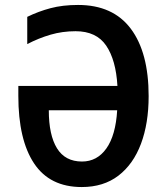

<svg xmlns="http://www.w3.org/2000/svg" viewBox="-20 -745 669 775"><path d="M285 -619Q232 -619 184 -605Q136 -591 90 -567V-677Q135 -699 184 -712Q233 -725 295 -725Q436 -725 508 -629Q580 -533 580 -357Q580 -247 549 -164.5Q518 -82 458 -36Q398 10 310 10Q181 10 117.5 -85.5Q54 -181 54 -358V-398H454Q448 -503 408.5 -561Q369 -619 285 -619ZM311 -93Q372 -93 409.5 -146Q447 -199 453 -300H177Q177 -200 210 -146.5Q243 -93 311 -93Z"/></svg>

Font: Noto Sans Condensed SemiBold
Style: Regular
Weight: 600
Width: 3
Designer: Monotype Design Team
Foundry: Monotype Imaging Inc.
Version: Version 2.013; ttfautohint (v1.8.4.7-5d5b)